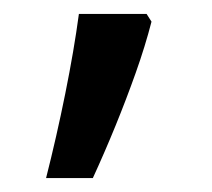

<svg xmlns="http://www.w3.org/2000/svg" viewBox="-20 -136 303 275"><path d="M190 -116 197 -105Q188 -70 174.5 -32Q161 6 145.5 44Q130 82 113 119H46Q61 60 73.5 -2Q86 -64 93 -116Z"/></svg>

Font: lhindi05
Style: Book
Weight: 400
Designer: Jelle Bosma - Monotype Design Team
Foundry: Monotype Imaging Inc.
Version: Version 2.003